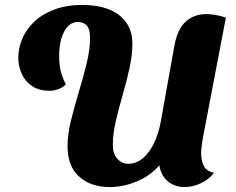

<svg xmlns="http://www.w3.org/2000/svg" viewBox="-20 -735 952 776"><path d="M423 21Q347 21 300 -21Q253 -63 253 -144Q253 -192 267 -248.5Q281 -305 299 -364.5Q317 -424 330.5 -480Q344 -536 344 -581Q344 -617 331 -631.5Q318 -646 295 -646Q260 -646 239.5 -607.5Q219 -569 219 -507Q219 -478 224.5 -452Q230 -426 246 -394Q232 -380 214 -374Q196 -368 180 -368Q140 -368 111.5 -386Q83 -404 68.5 -435Q54 -466 54 -502Q54 -540 69.5 -577.5Q85 -615 117 -646Q149 -677 198.5 -696Q248 -715 315 -715Q374 -715 419 -697.5Q464 -680 489.5 -645Q515 -610 515 -558Q515 -513 503.5 -460Q492 -407 476 -352Q460 -297 448 -245Q436 -193 436 -150Q436 -113 454.5 -93Q473 -73 498 -73Q531 -73 557.5 -95.5Q584 -118 602 -155.5Q620 -193 629 -239L685 -551Q697 -617 730.5 -647.5Q764 -678 814 -678Q832 -678 851.5 -674.5Q871 -671 893 -664L800 -178Q797 -160 795 -144.5Q793 -129 793 -116Q793 -84 804.5 -63Q816 -42 845 -37Q825 -10 792 5.5Q759 21 726 21Q687 21 659 -1.5Q631 -24 624 -67Q587 -24 532.5 -1.5Q478 21 423 21Z"/></svg>

Font: Sansita Swashed Light
Style: Bold
Weight: 700
Version: Version 1.003